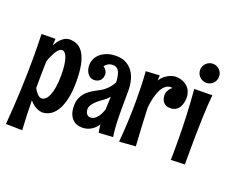

<svg xmlns="http://www.w3.org/2000/svg" viewBox="-146 -1002 1724 1442"><g transform="rotate(20 715.5 -281.5)"><path d="M20 195.8Q25.9 125.5 30 57.6Q34.2 -10.3 37.1 -76.9Q40 -143.6 41.5 -210Q43 -276.4 43 -344.2Q43 -434.6 40 -530.8L150.9 -532.2L147.9 -478Q168.9 -519 196.8 -542Q224.6 -564.9 254.9 -564.9Q291.5 -564.9 320.1 -549.1Q348.6 -533.2 368.2 -499Q387.7 -464.8 397.9 -411.9Q408.2 -358.9 408.2 -284.2Q408.2 -198.7 394 -140.4Q379.9 -82 356.4 -46.1Q333 -10.3 303.5 5.4Q273.9 21 243.2 21Q227.1 19.5 210 13.2Q195.3 7.8 177.5 -4.2Q159.7 -16.1 142.1 -38.1Q143.1 20 145 78.6Q147 137.2 150.9 198.2ZM141.1 -136.2Q146 -127 152.8 -116.5Q159.7 -106 167.7 -96.9Q175.8 -87.9 185.1 -82Q194.3 -76.2 205.1 -76.2Q219.7 -76.2 234.1 -88.1Q248.5 -100.1 259.8 -125.7Q271 -151.4 278.1 -192.1Q285.2 -232.9 285.2 -290Q285.2 -336.9 280.5 -370.8Q275.9 -404.8 268.1 -427Q260.3 -449.2 249.5 -459.7Q238.8 -470.2 227.1 -470.2Q217.3 -470.2 208 -463.1Q198.7 -456.1 190.2 -445.1Q181.6 -434.1 174.3 -420.2Q167 -406.2 160.9 -392.8Q154.8 -379.4 150.4 -367.7Q146 -356 144 -349.1Q142.6 -296.9 141.8 -246.6Q141.1 -196.3 141.1 -145Z M697.3 20Q694.3 4.9 691.9 -10.7Q689.5 -26.4 688 -43Q665.5 -9.8 634.3 8.1Q603 25.9 565.9 25.9Q546.9 25.9 526.9 19.8Q506.8 13.7 490.5 -1.5Q474.1 -16.6 463.6 -42.7Q453.1 -68.8 453.1 -108.9Q453.1 -142.1 462.9 -166.7Q472.7 -191.4 488.3 -210Q503.9 -228.5 523.4 -242.2Q543 -255.9 562.3 -266.6Q581.5 -277.3 599.1 -286.6Q616.7 -295.9 627.9 -305.2Q649.4 -322.3 665.3 -341.6Q681.2 -360.8 690.9 -381.8Q689 -415.5 683.8 -437.3Q678.7 -459 670.4 -471.9Q662.1 -484.9 650.1 -490Q638.2 -495.1 623 -495.1Q600.6 -495.1 585.2 -485.4Q569.8 -475.6 560.1 -461.9Q572.3 -454.1 578.9 -445.3Q585.4 -436.5 588.9 -428.2Q592.8 -418.9 593.3 -409.2Q593.3 -376 574.5 -358.4Q555.7 -340.8 526.4 -340.8Q511.2 -340.8 498.5 -347.9Q485.8 -355 476.3 -367.7Q466.8 -380.4 461.4 -397.9Q456.1 -415.5 456.1 -436Q456.1 -456.5 465.3 -479.5Q474.6 -502.4 495.1 -522.2Q515.6 -542 547.9 -554.9Q580.1 -567.9 626 -567.9Q671.9 -567.9 704.6 -550Q737.3 -532.2 758.3 -502.7Q779.3 -473.1 788.8 -434.6Q798.3 -396 798.3 -355Q798.3 -324.2 797.9 -288.1Q797.4 -252 797.4 -213.9Q797.4 -182.1 797.9 -150.4Q798.3 -118.7 799.8 -89.1Q801.3 -59.6 803.7 -33.4Q806.2 -7.3 810.1 13.2ZM689.9 -266.1Q672.9 -245.6 653.3 -231Q638.7 -220.7 621.8 -208Q605 -195.3 590.6 -181.2Q576.2 -167 566.7 -151.6Q557.1 -136.2 557.1 -120.1Q557.1 -98.1 567.9 -82.5Q578.6 -66.9 598.1 -66.9Q616.2 -66.9 630.4 -76.7Q644.5 -86.4 655.5 -100.8Q666.5 -115.2 674.1 -131.8Q681.6 -148.4 686 -162.1Z M994.1 20 863.8 29.8Q871.6 -57.6 875.2 -138.9Q878.9 -220.2 878.9 -301.8Q878.9 -359.4 877.2 -417.2Q875.5 -475.1 871.1 -536.1L981 -542Q980 -531.2 979.5 -521Q979 -510.7 979 -501Q996.1 -527.3 1016.4 -542.2Q1036.6 -557.1 1054.2 -564Q1074.2 -572.3 1094.7 -574.2Q1130.4 -574.2 1155.8 -563.2Q1181.2 -552.2 1197.3 -534.9Q1213.4 -517.6 1220.7 -496.3Q1228 -475.1 1228 -455.1Q1228 -434.6 1223.6 -413.6Q1219.2 -392.6 1208.7 -375.7Q1198.2 -358.9 1180.9 -348.4Q1163.6 -337.9 1138.2 -337.9Q1112.8 -337.9 1098.1 -347.2Q1083.5 -356.4 1075.9 -369.4Q1068.4 -382.3 1066.2 -396.2Q1064 -410.2 1064 -419.9Q1064 -426.8 1066.4 -435.3Q1068.8 -443.8 1073.7 -452.6Q1078.6 -461.4 1085.9 -470Q1093.3 -478.5 1103 -485.8Q1100.1 -486.8 1096.9 -487.3Q1093.8 -487.8 1090.8 -487.8Q1066.4 -487.8 1047.4 -472.4Q1028.3 -457 1014.4 -429.7Q1000.5 -402.3 991.5 -365.2Q982.4 -328.1 978 -284.2Q980.5 -208.5 984.9 -134.3Q989.3 -60.1 994.1 20Z M1402.8 -685.1Q1402.8 -669.4 1397 -655.5Q1391.1 -641.6 1380.9 -631.3Q1370.6 -621.1 1356.7 -615Q1342.8 -608.9 1327.1 -608.9Q1311.5 -608.9 1297.6 -615Q1283.7 -621.1 1273.4 -631.3Q1263.2 -641.6 1257.1 -655.5Q1251 -669.4 1251 -685.1Q1251 -700.7 1257.1 -714.6Q1263.2 -728.5 1273.4 -738.8Q1283.7 -749 1297.6 -755.1Q1311.5 -761.2 1327.1 -761.2Q1342.8 -761.2 1356.7 -755.1Q1370.6 -749 1380.9 -738.8Q1391.1 -728.5 1397 -714.6Q1402.8 -700.7 1402.8 -685.1ZM1402.8 -537.1Q1398.9 -498.5 1396.2 -453.9Q1393.6 -409.2 1391.8 -362.3Q1390.1 -315.4 1389.2 -268.1Q1388.2 -220.7 1387.7 -177.7Q1387.2 -134.8 1387 -97.4Q1386.7 -60.1 1386.7 -33.2V22L1275.9 25.9Q1276.9 -7.8 1276.9 -39.6Q1276.9 -71.3 1276.9 -103Q1276.9 -158.2 1275.9 -210.7Q1274.9 -263.2 1272.7 -315.9Q1270.5 -368.7 1267.1 -422.9Q1263.7 -477.1 1258.8 -535.2Z"/></g></svg>

Font: Rum Raisin
Style: Regular
Weight: 400
Designer: Astigmatic (AOETI)
Foundry: Astigmatic (AOETI)
Version: Version 1.000